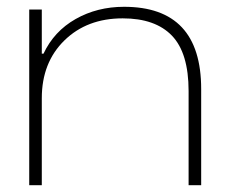

<svg xmlns="http://www.w3.org/2000/svg" viewBox="-20 -545 677 565"><path d="M66 0V-517H103V-387H108Q139 -453 202.5 -489Q266 -525 345 -525Q572 -525 572 -283V0H535V-277Q535 -389 486 -440Q437 -491 341 -491Q236 -491 169.5 -426Q103 -361 103 -256V0Z"/></svg>

Font: Mona Sans Expanded ExtraLight
Style: Regular
Weight: 200
Width: 7
Designer: Deni Anggara
Foundry: GitHub
Version: Version 1.001;gftools[0.9.33]